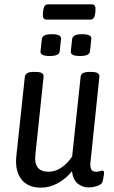

<svg xmlns="http://www.w3.org/2000/svg" viewBox="-20 -854 523 881"><path d="M168 7Q107 7 77.5 -32Q48 -71 55 -138L94 -502Q96 -513 105 -518.5Q114 -524 134 -524H144Q182 -524 180 -502L142 -141Q135 -66 203 -66Q234 -66 262.5 -85.5Q291 -105 311 -136L350 -502Q352 -524 390 -524H400Q438 -524 436 -502L395 -108Q391 -66 419 -66Q430 -66 438 -68.5Q446 -71 451 -71Q459 -71 457 -55Q456 -46 453.5 -33Q451 -20 449 -17Q445 -7 425.5 -0.5Q406 6 384 6Q361 6 338.5 -10Q316 -26 310 -68Q282 -33 244.5 -13Q207 7 168 7ZM347 -597Q302 -597 305 -619L311 -675Q313 -686 323.5 -691.5Q334 -697 357 -697Q402 -697 399 -675L393 -619Q392 -608 381 -602.5Q370 -597 347 -597ZM208 -597Q163 -597 166 -619L172 -675Q174 -686 184.5 -691.5Q195 -697 218 -697Q263 -697 260 -675L254 -619Q253 -608 242 -602.5Q231 -597 208 -597ZM193 -764Q174 -764 177 -794L178 -804Q181 -834 200 -834H402Q421 -834 418 -804L417 -794Q414 -764 395 -764Z"/></svg>

Font: Asap Condensed Condensed Regular
Style: Italic
Weight: 400
Width: 3
Italic angle: -6°
Designer: Pablo Cosgaya
Foundry: Omnibus-Type
Version: Version 3.001; ttfautohint (v1.8.4.7-5d5b)